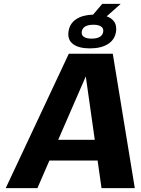

<svg xmlns="http://www.w3.org/2000/svg" viewBox="-20 -980 732 1000"><path d="M9.8 0 338.4 -700.2H410.2H478.5H567.4L682.1 0H508.8L488.3 -144H237.3L174.8 0ZM283.2 -252H284.2H473.6L426.8 -582ZM606.9 -960 607.9 -959 535.6 -895Q592.3 -874.5 584.5 -815.9Q578.1 -772.9 542.2 -750.5Q506.3 -728 448.2 -728Q390.1 -728 360.4 -750.5Q330.6 -772.9 336.9 -815.9Q342.8 -857.4 376.5 -879.9Q410.2 -902.3 464.8 -903.8L512.7 -960ZM456.5 -778.8Q512.2 -778.8 517.6 -814.9Q520 -832.5 506.6 -841.8Q493.2 -851.1 466.8 -851.1Q411.1 -851.1 405.8 -814.9Q403.3 -797.4 416.7 -788.1Q430.2 -778.8 456.5 -778.8Z"/></svg>

Font: Fivo Sans
Style: Italic
Weight: 700
Designer: Alexander Slobzheninov
Foundry: Alexander Slobzheninov
Version: 1.0